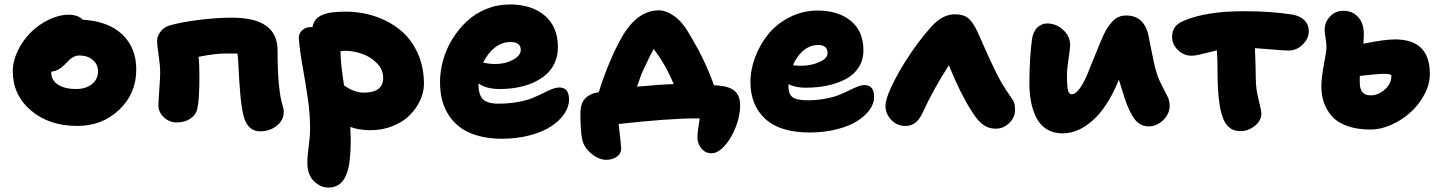

<svg xmlns="http://www.w3.org/2000/svg" viewBox="-20 -577 6442 858"><path d="M325.2 -14.2Q199.7 -14.2 118.4 -83.3Q37.1 -152.3 37.1 -258.8Q37.1 -303.7 59.3 -349.9Q81.5 -396 116.7 -431.4Q151.9 -466.8 197.8 -489Q243.7 -511.2 288.1 -511.2Q327.6 -511.2 350.1 -488.8Q463.4 -482.4 526.1 -423.3Q588.9 -364.3 588.9 -266.1Q588.9 -159.2 512.9 -86.7Q437 -14.2 325.2 -14.2ZM209 -252Q209 -218.8 239 -199Q269 -179.2 319.8 -179.2Q362.8 -179.2 390.4 -200.9Q418 -222.7 418 -257.8Q418 -289.6 394.5 -309.3Q371.1 -329.1 334 -329.1Q321.3 -329.1 309.6 -323Q297.9 -316.9 291.3 -310.8Q284.7 -304.7 268.1 -287.1Q240.7 -259.8 209 -256.8Z M1142.1 9.8Q1090.3 9.8 1070.8 -50.8Q1064.9 -70.3 1060.5 -98.4Q1056.2 -126.5 1053.5 -160.2Q1050.8 -193.8 1049.1 -218.3Q1047.4 -242.7 1045.9 -275.4Q1044.4 -308.1 1043.9 -314Q1042 -329.1 1041 -337.9H986.8Q942.4 -337.9 867.2 -323.2Q871.1 -294.4 871.1 -232.9Q871.1 -133.8 861.8 -91.8Q856.4 -64.5 831.1 -47.1Q805.7 -29.8 770 -29.8Q736.8 -29.8 712.4 -52.5Q688 -75.2 688 -106Q688 -124 691.9 -176.8Q695.8 -229.5 695.8 -252.9Q695.8 -283.2 689 -328.6Q682.1 -374 682.1 -396Q682.1 -416 697.8 -436.3Q713.4 -456.5 736.8 -462.9Q785.6 -477.5 866.2 -487.8Q946.8 -498 1017.1 -498Q1220.2 -498 1220.2 -353Q1220.2 -173.8 1244.1 -101.1Q1248 -90.8 1248 -76.2Q1248 -40 1216.8 -15.1Q1185.5 9.8 1142.1 9.8Z M1447.8 261.2Q1411.6 261.2 1382.6 232.2Q1353.5 203.1 1353.5 150.9Q1353.5 119.6 1359.6 75.4Q1365.7 31.2 1365.7 -2Q1365.7 -67.4 1355.7 -136Q1345.7 -204.6 1332.8 -276.9Q1319.8 -349.1 1315.4 -403.8Q1314 -425.8 1329.3 -440.9Q1344.7 -456.1 1370.6 -456.1H1376.5Q1379.9 -476.1 1390.9 -489.5Q1401.9 -502.9 1421.1 -510.7Q1440.4 -518.6 1464.8 -521.7Q1489.3 -524.9 1523.4 -524.9Q1594.7 -524.9 1658 -503.4Q1721.2 -481.9 1769.8 -441.9Q1818.4 -401.9 1846.4 -339.8Q1874.5 -277.8 1874.5 -202.1Q1874.5 -165 1857.7 -128.7Q1840.8 -92.3 1811 -62.3Q1781.2 -32.2 1735.1 -13.7Q1689 4.9 1634.8 4.9Q1585.4 4.9 1545.4 -9.8Q1547.4 28.3 1547.4 45.9Q1547.4 70.3 1546.6 88.9Q1545.9 107.4 1543.7 131.1Q1541.5 154.8 1537.4 172.1Q1533.2 189.5 1525.9 207Q1518.6 224.6 1508.3 235.8Q1498 247.1 1482.7 254.2Q1467.3 261.2 1447.8 261.2ZM1519.5 -350.1Q1513.2 -350.1 1501.5 -348.1Q1502.4 -287.1 1517.6 -194.8Q1533.2 -184.6 1543.2 -179.2Q1553.2 -173.8 1570.8 -168.5Q1588.4 -163.1 1605.5 -163.1Q1692.4 -163.1 1692.4 -229Q1692.4 -266.1 1664.3 -294.7Q1636.2 -323.2 1597.7 -336.7Q1559.1 -350.1 1519.5 -350.1Z M2223.1 43Q2166.5 43 2120.4 30.8Q2074.2 18.6 2042.2 -3.7Q2010.3 -25.9 1988.5 -57.4Q1966.8 -88.9 1956.5 -127Q1946.3 -165 1946.3 -210Q1946.3 -258.8 1960.2 -308.3Q1974.1 -357.9 2001.5 -402.3Q2028.8 -446.8 2065.7 -481.4Q2102.5 -516.1 2152.6 -536.6Q2202.6 -557.1 2258.3 -557.1Q2356 -557.1 2414.6 -507.1Q2473.1 -457 2473.1 -366.2Q2473.1 -328.1 2459 -296.6Q2444.8 -265.1 2420.2 -243.7Q2395.5 -222.2 2362.3 -207.5Q2329.1 -192.9 2291.5 -186Q2253.9 -179.2 2212.9 -179.2Q2152.8 -179.2 2118.2 -204.1V-200.2Q2118.2 -153.8 2137.9 -133.8Q2157.7 -113.8 2207 -113.8Q2253.9 -113.8 2293.9 -121.1Q2334 -128.4 2359.9 -139.2Q2385.7 -149.9 2406.7 -160.6Q2427.7 -171.4 2446 -178.7Q2464.4 -186 2480 -186Q2522.9 -186 2522.9 -131.8Q2522.9 -99.6 2501.7 -68.4Q2480.5 -37.1 2442.6 -12.2Q2404.8 12.7 2347.4 27.8Q2290 43 2223.1 43ZM2261.2 -389.2Q2222.7 -389.2 2190.7 -363.8Q2158.7 -338.4 2139.2 -296.9Q2167.5 -291 2194.3 -291Q2237.8 -291 2272.5 -309.8Q2307.1 -328.6 2307.1 -354Q2307.1 -389.2 2261.2 -389.2Z M3159.7 107.9Q3131.8 107.9 3114.3 86.4Q3096.7 64.9 3096.7 36.1Q3096.7 26.4 3098.1 13.2Q3099.6 0 3102.5 -19Q3105.5 -38.1 3106.9 -47.9H3091.8Q2968.8 -47.9 2744.6 -22.9Q2755.9 73.7 2755.9 86.9Q2755.9 109.9 2736.3 123.5Q2716.8 137.2 2689 137.2Q2655.8 137.2 2621.6 108.9Q2587.4 80.6 2580.6 41Q2573.7 2 2573.7 -70.8Q2573.7 -106.9 2587.6 -127.9Q2601.6 -148.9 2632.8 -160.2Q2636.2 -161.1 2644.8 -162.8Q2653.3 -164.6 2655.8 -165Q2670.9 -216.3 2696.3 -279.3Q2721.7 -342.3 2748.5 -392.1Q2820.8 -530.8 2923.8 -530.8Q2956.5 -530.8 2992.7 -505.4Q3028.8 -480 3059.6 -426.8Q3087.9 -377.9 3099.4 -357.2Q3110.8 -336.4 3132.1 -290.8Q3153.3 -245.1 3170.9 -195.8Q3184.1 -195.8 3189.9 -194.8Q3241.7 -190.4 3264.6 -169.2Q3287.6 -147.9 3287.6 -106Q3287.6 -60.5 3268.3 -10.3Q3249 40 3218.8 74Q3188.5 107.9 3159.7 107.9ZM2856.9 -269Q2842.3 -238.3 2826.7 -189.9Q2943.4 -200.2 2990.7 -201.2Q2951.7 -293.9 2900.9 -357.9Q2890.6 -340.8 2856.9 -269Z M3599.1 15.1Q3465.8 15.1 3399.7 -45.9Q3333.5 -106.9 3333.5 -210Q3333.5 -266.1 3355 -322.8Q3376.5 -379.4 3414.3 -425.5Q3452.1 -471.7 3509.8 -500.7Q3567.4 -529.8 3633.3 -529.8Q3726.6 -529.8 3782.5 -483.4Q3838.4 -437 3838.4 -352.1Q3838.4 -309.1 3817.6 -276.4Q3796.9 -243.7 3760.5 -224.1Q3724.1 -204.6 3678.5 -194.8Q3632.8 -185.1 3579.1 -185.1Q3534.7 -185.1 3503.4 -201.2V-189Q3503.4 -156.7 3521.7 -142.8Q3540 -128.9 3586.4 -128.9Q3630.9 -128.9 3668.5 -136Q3706.1 -143.1 3730.2 -153.1Q3754.4 -163.1 3774.2 -172.9Q3793.9 -182.6 3811.3 -189.7Q3828.6 -196.8 3843.3 -196.8Q3886.2 -196.8 3886.2 -143.1Q3886.2 -113.8 3865.7 -85.7Q3845.2 -57.6 3809.1 -35.2Q3772.9 -12.7 3717.8 1.2Q3662.6 15.1 3599.1 15.1ZM3636.2 -376Q3600.1 -376 3570.3 -351.1Q3540.5 -326.2 3523.4 -285.2Q3543 -283.2 3560.5 -283.2Q3604.5 -283.2 3641.4 -299.6Q3678.2 -315.9 3678.2 -339.8Q3678.2 -376 3636.2 -376Z M4026.4 -14.2Q3987.8 -14.2 3962.4 -41.5Q3937 -68.8 3937 -104Q3937 -133.8 3963.4 -189.5Q3989.7 -245.1 4025.4 -301.8Q4081.1 -390.6 4143.1 -459Q4191.9 -513.2 4248 -513.2Q4284.7 -513.2 4305.9 -496.3Q4327.1 -479.5 4347.2 -437Q4404.3 -307.1 4426.3 -263.2Q4454.1 -203.6 4494.1 -147.9Q4506.8 -131.3 4511.5 -118.7Q4516.1 -106 4516.1 -85.9Q4516.1 -52.2 4490 -27.1Q4463.9 -2 4430.2 -2Q4394.5 -2 4368.7 -23.4Q4342.8 -44.9 4319.3 -85Q4273.9 -154.3 4220.2 -285.2Q4149.9 -176.3 4105.5 -78.1Q4090.8 -45.4 4072 -29.8Q4053.2 -14.2 4026.4 -14.2Z M4728 19Q4687.5 19 4658 0.7Q4628.4 -17.6 4611.8 -50Q4595.2 -82.5 4587.6 -121.1Q4580.1 -159.7 4580.1 -206.1Q4580.1 -311.5 4591.3 -398.9Q4596.2 -435.1 4615.2 -453.6Q4634.3 -472.2 4659.2 -472.2Q4699.7 -472.2 4731 -443.4Q4762.2 -414.6 4762.2 -375Q4762.2 -361.8 4755.1 -314.9Q4748 -268.1 4748 -242.2Q4748 -183.1 4754.4 -168Q4759.3 -155.8 4769 -155.8Q4807.1 -155.8 4854 -282.2Q4862.3 -301.3 4873.5 -329.6Q4884.8 -357.9 4892.3 -376.5Q4899.9 -395 4910.2 -417.7Q4920.4 -440.4 4930.2 -454.8Q4939.9 -469.2 4952.4 -482.4Q4964.8 -495.6 4979.7 -501.7Q4994.6 -507.8 5012.2 -507.8Q5090.3 -507.8 5111.3 -422.9Q5113.3 -415 5126 -349.1Q5138.7 -283.2 5146 -261.2Q5154.8 -228 5170.7 -198Q5186.5 -168 5196.8 -147Q5207 -126 5207 -105Q5207 -68.8 5178.5 -40.5Q5149.9 -12.2 5112.3 -12.2Q5090.3 -12.2 5072.5 -23.7Q5054.7 -35.2 5040.8 -58.6Q5026.9 -82 5016.6 -108.2Q5006.3 -134.3 4995.1 -172.9Q4991.7 -182.6 4986.6 -199.5Q4981.4 -216.3 4980 -221.2Q4979 -218.8 4977.1 -214.1Q4975.1 -209.5 4974.1 -207Q4926.8 -95.2 4862.3 -38.1Q4797.9 19 4728 19Z M5524.9 8.8Q5499.5 8.8 5482.7 -0.7Q5465.8 -10.3 5452.6 -33.2Q5420.9 -89.8 5420.9 -258.8Q5420.9 -311.5 5418 -352.1Q5399.9 -348.1 5374.5 -341.3Q5349.1 -334.5 5333.3 -331.3Q5317.4 -328.1 5303.7 -328.1Q5270 -328.1 5243.9 -353.3Q5217.8 -378.4 5217.8 -413.1Q5217.8 -463.4 5269.5 -483.9Q5368.2 -526.9 5540.5 -526.9Q5659.2 -526.9 5752.9 -512.2Q5788.1 -506.8 5808.3 -487.3Q5828.6 -467.8 5828.6 -437Q5828.6 -404.8 5801.5 -377.9Q5774.4 -351.1 5737.8 -351.1Q5726.1 -351.1 5702.9 -352.8Q5679.7 -354.5 5645.8 -357.4Q5611.8 -360.4 5587.9 -361.8Q5591.8 -272 5591.8 -225.1Q5591.8 -181.6 5604.2 -132.3Q5616.7 -83 5616.7 -69.8Q5616.7 -37.6 5587.4 -14.4Q5558.1 8.8 5524.9 8.8Z M6105.5 2Q6045.4 2 6001.2 -13.7Q5957 -29.3 5932.4 -57.1Q5907.7 -85 5896.2 -118.4Q5884.8 -151.9 5884.8 -191.9Q5884.8 -228.5 5896.2 -288.6Q5907.7 -348.6 5907.7 -367.2Q5907.7 -383.3 5903.6 -407.5Q5899.4 -431.6 5899.4 -442.9Q5899.4 -477.1 5923.1 -502.9Q5946.8 -528.8 5983.4 -528.8Q6023.4 -528.8 6049.1 -501Q6074.7 -473.1 6074.7 -423.8Q6074.7 -412.1 6072.8 -381.8Q6168 -400.9 6214.4 -400.9Q6369.6 -400.9 6369.6 -247.1Q6369.6 -200.2 6345 -154.1Q6320.3 -107.9 6282.2 -74Q6244.1 -40 6196.8 -19Q6149.4 2 6105.5 2ZM6056.6 -236.8Q6056.6 -233.4 6056.4 -224.9Q6056.2 -216.3 6056.4 -211.7Q6056.6 -207 6056.9 -199Q6057.1 -190.9 6058.6 -186.3Q6060.1 -181.6 6062.3 -175.3Q6064.5 -168.9 6068.1 -165.3Q6071.8 -161.6 6076.9 -158Q6082 -154.3 6089.6 -152.6Q6097.2 -150.9 6106.4 -150.9Q6138.7 -150.9 6168.2 -176.8Q6197.8 -202.6 6197.8 -238.8Q6197.8 -247.1 6162.6 -247.1Q6144.5 -247.1 6103 -242.7Q6061.5 -238.3 6056.6 -237.8Z"/></svg>

Font: Shantell Sans Irregular
Style: Regular
Weight: 800
Designer: Stephen Nixon, Anya Danilova, Shantell Martin
Foundry: Arrow Type
Version: Version 1.006;[9816181b4]